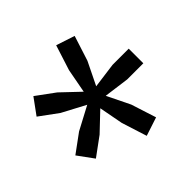

<svg xmlns="http://www.w3.org/2000/svg" viewBox="-101 -951 697 697"><g transform="rotate(45 247.5 -602.5)"><path d="M290 -582 356 -512.5 408 -441.5 347 -397 295 -468 247.5 -557.5 200 -468 148 -397 87 -441.5 139 -512.5 205 -582 112 -599.5 15 -630.5 38.5 -702 135 -671 223 -628 210 -725V-808H285V-725L272 -628L360 -671L456.5 -702L480 -630.5L382.5 -599.5Z"/></g></svg>

Font: Encode Sans Expanded Expanded Medium
Style: Regular
Weight: 500
Width: 7
Designer: Multiple Designers
Foundry: Impallari Type
Version: Version 3.000; ttfautohint (v1.8.3) -l 8 -r 50 -G 200 -x 14 